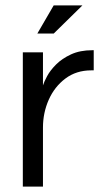

<svg xmlns="http://www.w3.org/2000/svg" viewBox="-20 -695 385 715"><path d="M65 0V-500H140V-377Q144 -390 155.5 -411.5Q167 -433 189 -455Q211 -477 244.5 -492.5Q278 -508 324 -508H329V-433H320Q264 -433 223.5 -402.5Q183 -372 161.5 -323.5Q140 -275 140 -220V0ZM119 -570 180 -675H287L180 -570Z"/></svg>

Font: Questrial
Style: Regular
Weight: 400
Designer: Joe Prince, Laura Meseguer
Foundry: Joe Prince, Laura Meseguer
Version: Version 2.000; ttfautohint (v1.8.3)